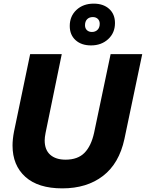

<svg xmlns="http://www.w3.org/2000/svg" viewBox="-20 -1027 803 1057"><path d="M49 -226Q49 -260 57 -302L146 -729H320L231 -296Q226 -271 226 -254Q226 -202 256.5 -175Q287 -148 341 -148Q408 -148 445 -185.5Q482 -223 498 -296L589 -729H763L665 -262Q636 -127 547 -58.5Q458 10 323 10Q190 10 119.5 -53.5Q49 -117 49 -226ZM364 -884Q364 -938 401 -972.5Q438 -1007 496 -1007Q549 -1007 581 -978Q613 -949 613 -900Q613 -846 575.5 -811.5Q538 -777 481 -777Q428 -777 396 -806Q364 -835 364 -884ZM529 -896Q529 -913 518.5 -923Q508 -933 491 -933Q471 -933 459.5 -921Q448 -909 448 -888Q448 -871 458.5 -861Q469 -851 486 -851Q505 -851 517 -863Q529 -875 529 -896Z"/></svg>

Font: Mona Sans ExtraBold
Style: Italic
Weight: 800
Italic angle: -11.7°
Designer: Deni Anggara
Foundry: GitHub
Version: Version 2.000